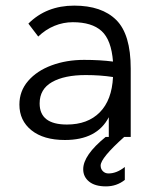

<svg xmlns="http://www.w3.org/2000/svg" viewBox="-20 -487 540 683"><path d="M338 102Q338 114 346 122Q354 130 366 130Q395 130 424 107V153Q395 176 357 176Q318 176 297 159Q276 142 276 115Q276 65 356 0H367V-70Q325 11 211 11Q135 11 92 -23.5Q49 -58 49 -115Q49 -163 80 -199Q111 -235 163.5 -254.5Q216 -274 279 -274Q336 -274 382 -268Q376 -345 341.5 -376.5Q307 -408 239 -408Q205 -408 173.5 -395Q142 -382 116 -357L81 -403Q145 -467 244 -467Q342 -467 393.5 -416Q445 -365 445 -243V0H422Q338 75 338 102ZM382 -213Q337 -220 285 -220Q209 -220 165 -195Q121 -170 121 -119Q121 -44 218 -44Q292 -44 335 -87.5Q378 -131 382 -213Z"/></svg>

Font: Vazir Code
Style: Code
Weight: 400
Foundry: DejaVu fonts team - Redesigned by Saber Rastikerdar
Version: Version 1.1.2